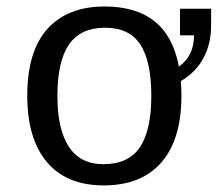

<svg xmlns="http://www.w3.org/2000/svg" viewBox="-20 -558 666 588"><path d="M535.6 -264.6Q535.6 -131.3 474.4 -60.8Q413.1 9.8 297.4 9.8Q184.1 9.8 123.8 -61.5Q63.5 -132.8 63.5 -264.6Q63.5 -400.9 125.2 -469.5Q187 -538.1 300.3 -538.1Q494.1 -538.1 527.8 -354Q574.2 -386.7 574.2 -449.7H531.2V-531.2H626.5V-479.5Q626.5 -423.8 603 -380.1Q579.6 -336.4 533.7 -309.6Q535.6 -288.1 535.6 -264.6ZM443.4 -264.6Q443.4 -369.6 409.9 -421.4Q376.5 -473.1 301.8 -473.1Q227.1 -473.1 191.4 -421.9Q155.8 -370.6 155.8 -264.6Q155.8 -162.1 190.9 -108.6Q226.1 -55.2 296.4 -55.2Q374 -55.2 408.7 -107.4Q443.4 -159.7 443.4 -264.6Z"/></svg>

Font: Cousine
Style: Regular
Weight: 400
Monospace: yes
Designer: Steve Matteson
Foundry: Ascender Corporation
Version: Version 1.20